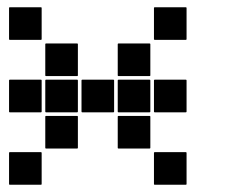

<svg xmlns="http://www.w3.org/2000/svg" viewBox="-20 -615 640 530"><path d="M407 -595H493Q495 -595 495 -593V-507Q495 -505 493 -505H407Q405 -505 405 -507V-593Q405 -595 407 -595ZM7 -595H93Q95 -595 95 -593V-507Q95 -505 93 -505H7Q5 -505 5 -507V-593Q5 -595 7 -595ZM307 -495H393Q395 -495 395 -493V-407Q395 -405 393 -405H307Q305 -405 305 -407V-493Q305 -495 307 -495ZM107 -495H193Q195 -495 195 -493V-407Q195 -405 193 -405H107Q105 -405 105 -407V-493Q105 -495 107 -495ZM407 -395H493Q495 -395 495 -393V-307Q495 -305 493 -305H407Q405 -305 405 -307V-393Q405 -395 407 -395ZM307 -395H393Q395 -395 395 -393V-307Q395 -305 393 -305H307Q305 -305 305 -307V-393Q305 -395 307 -395ZM207 -395H293Q295 -395 295 -393V-307Q295 -305 293 -305H207Q205 -305 205 -307V-393Q205 -395 207 -395ZM107 -395H193Q195 -395 195 -393V-307Q195 -305 193 -305H107Q105 -305 105 -307V-393Q105 -395 107 -395ZM7 -395H93Q95 -395 95 -393V-307Q95 -305 93 -305H7Q5 -305 5 -307V-393Q5 -395 7 -395ZM307 -295H393Q395 -295 395 -293V-207Q395 -205 393 -205H307Q305 -205 305 -207V-293Q305 -295 307 -295ZM107 -295H193Q195 -295 195 -293V-207Q195 -205 193 -205H107Q105 -205 105 -207V-293Q105 -295 107 -295ZM407 -195H493Q495 -195 495 -193V-107Q495 -105 493 -105H407Q405 -105 405 -107V-193Q405 -195 407 -195ZM7 -195H93Q95 -195 95 -193V-107Q95 -105 93 -105H7Q5 -105 5 -107V-193Q5 -195 7 -195Z"/></svg>

Font: Pixel Panel Black
Style: Regular
Weight: 900
Monospace: yes
Designer: Óliver Lalan
Foundry: Óliver Lalan
Version: Version 1.000; ttfautohint (v1.8.4.7-5d5b-dirty);gftools[0.9